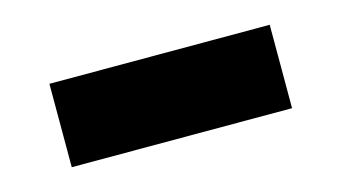

<svg xmlns="http://www.w3.org/2000/svg" viewBox="-34 -404 530 298"><g transform="rotate(-15 231.0 -255.0)"><path d="M54 -188V-322H408V-188Z"/></g></svg>

Font: Outfit Thin
Style: Regular
Weight: 100
Designer: Rodrigo Fuenzalida
Foundry: fragTYPE
Version: Version 1.100;gftools[0.9.27]